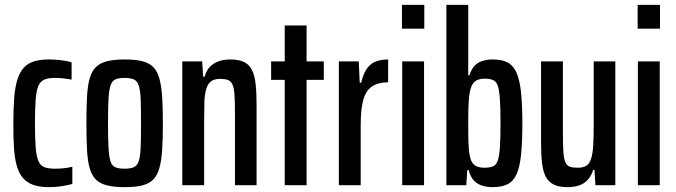

<svg xmlns="http://www.w3.org/2000/svg" viewBox="-20 -763 2784 791"><path d="M182 8Q143 8 116.5 -1.5Q90 -11 73.5 -31Q57 -51 48.5 -82Q40 -113 37.5 -155.5Q35 -198 35 -254Q35 -315 38.5 -359.5Q42 -404 51.5 -434.5Q61 -465 77.5 -483.5Q94 -502 119.5 -510Q145 -518 181 -518Q205 -518 231 -515Q257 -512 275 -506V-435Q259 -438 241 -440Q223 -442 204 -442Q179 -442 162.5 -435Q146 -428 138 -409Q130 -390 127 -353.5Q124 -317 124 -256Q124 -193 127 -155.5Q130 -118 138.5 -99Q147 -80 163.5 -74Q180 -68 206 -68Q225 -68 243.5 -70Q262 -72 278 -76V-5Q255 1 231 4.5Q207 8 182 8Z M494 8Q451 8 422 1Q393 -6 375.5 -23Q358 -40 349.5 -70Q341 -100 338.5 -145.5Q336 -191 336 -255Q336 -319 338.5 -364.5Q341 -410 349.5 -440Q358 -470 375.5 -487Q393 -504 422 -511Q451 -518 494 -518Q537 -518 565.5 -511Q594 -504 611 -487Q628 -470 636.5 -440Q645 -410 648 -364.5Q651 -319 651 -255Q651 -191 648 -145.5Q645 -100 636.5 -70Q628 -40 611 -23Q594 -6 565.5 1Q537 8 494 8ZM493 -68Q517 -68 531 -74Q545 -80 551.5 -99Q558 -118 559.5 -155.5Q561 -193 561 -255Q561 -317 559.5 -354.5Q558 -392 551.5 -411Q545 -430 531 -436Q517 -442 493 -442Q469 -442 455.5 -436Q442 -430 435.5 -411Q429 -392 427 -354.5Q425 -317 425 -255Q425 -193 427 -155.5Q429 -118 435 -99Q441 -80 455 -74Q469 -68 493 -68Z M731 0V-510H813L817 -447H823Q830 -472 844 -487Q858 -502 879.5 -510Q901 -518 929 -518Q964 -518 985.5 -507.5Q1007 -497 1018 -475Q1029 -453 1033 -418Q1037 -383 1037 -332V0H948V-295Q948 -344 946 -372.5Q944 -401 937.5 -415Q931 -429 919 -433.5Q907 -438 887 -438Q863 -438 849.5 -428Q836 -418 829.5 -396Q823 -374 822 -340Q821 -306 821 -258V0Z M1153 0V-434H1097V-510H1153V-658H1243V-510H1314V-434H1243V0Z M1376 0V-510H1458L1462 -422H1468Q1477 -460 1492 -481Q1507 -502 1529 -510Q1551 -518 1579 -518V-424Q1539 -424 1513.5 -407.5Q1488 -391 1477 -352.5Q1466 -314 1466 -249V0Z M1636 -645V-743H1728V-645ZM1637 0V-510H1727V0Z M2009 8Q1987 8 1967 2Q1947 -4 1932.5 -19Q1918 -34 1911 -62H1905L1901 0H1819V-743H1909V-453H1914Q1921 -475 1933 -489.5Q1945 -504 1964.5 -511Q1984 -518 2010 -518Q2048 -518 2071.5 -505.5Q2095 -493 2108 -463.5Q2121 -434 2126.5 -383Q2132 -332 2132 -255Q2132 -176 2126.5 -124.5Q2121 -73 2107.5 -44Q2094 -15 2070 -3.5Q2046 8 2009 8ZM1975 -72Q1998 -72 2011 -77.5Q2024 -83 2030.5 -101Q2037 -119 2039.5 -156Q2042 -193 2042 -255Q2042 -317 2039.5 -354Q2037 -391 2031 -409Q2025 -427 2011.5 -433Q1998 -439 1977 -439Q1951 -439 1936.5 -427.5Q1922 -416 1916 -386Q1912 -367 1910.5 -337Q1909 -307 1909 -260Q1909 -206 1910 -173.5Q1911 -141 1916 -119Q1921 -93 1935.5 -82.5Q1950 -72 1975 -72Z M2318 8Q2283 8 2261.5 -2.5Q2240 -13 2228.5 -35Q2217 -57 2213 -92.5Q2209 -128 2209 -178V-510H2299V-215Q2299 -166 2301 -137Q2303 -108 2309.5 -94Q2316 -80 2328 -76Q2340 -72 2360 -72Q2383 -72 2396 -80.5Q2409 -89 2415.5 -110Q2422 -131 2424 -165.5Q2426 -200 2426 -252V-510H2515V0H2433L2429 -63H2424Q2416 -39 2402 -23Q2388 -7 2367 0.5Q2346 8 2318 8Z M2607 -645V-743H2699V-645ZM2608 0V-510H2698V0Z"/></svg>

Font: Saira ExtraCondensed SemiBold
Style: Regular
Weight: 600
Width: 2
Designer: Hector Gatti with collaboration of the Omnibus-Type team
Foundry: Omnibus-Type
Version: Version 1.101